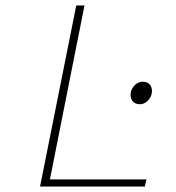

<svg xmlns="http://www.w3.org/2000/svg" viewBox="-20 -680 640 700"><path d="M126 0 258 -660H288L162 -26H514L508 0ZM490 -300Q474 -300 465 -309.5Q456 -319 456 -334Q456 -347 462.5 -358Q469 -369 479 -375.5Q489 -382 500 -382Q517 -382 525.5 -372.5Q534 -363 534 -348Q534 -329 520.5 -314.5Q507 -300 490 -300Z"/></svg>

Font: Source Code Pro ExtraLight ExtraLight
Style: Italic
Weight: 250
Italic angle: -11°
Monospace: yes
Version: Version 1.016;hotconv 1.0.116;makeotfexe 2.5.65601